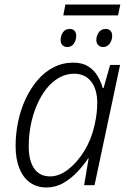

<svg xmlns="http://www.w3.org/2000/svg" viewBox="-20 -819 571 849"><path d="M260 -751 269 -799H512L502 -751ZM278 -611Q264 -611 256 -619.5Q248 -628 248 -642Q248 -660 258 -675.5Q268 -691 288 -691Q303 -691 310 -682.5Q317 -674 317 -661Q317 -641 306.5 -626Q296 -611 278 -611ZM436 -611Q423 -611 414.5 -619.5Q406 -628 406 -642Q406 -660 416.5 -675.5Q427 -691 447 -691Q462 -691 469 -682.5Q476 -674 476 -661Q476 -641 465 -626Q454 -611 436 -611ZM185 10Q143 10 112.5 -12Q82 -34 65.5 -75Q49 -116 49 -173Q49 -227 60 -280.5Q71 -334 93 -381Q115 -428 146 -464.5Q177 -501 217 -521.5Q257 -542 304 -542Q344 -542 370 -525.5Q396 -509 411.5 -483Q427 -457 434 -430H438L467 -532H511L398 0H352L372 -119H370Q351 -90 323 -60Q295 -30 260.5 -10Q226 10 185 10ZM202 -39Q241 -39 280.5 -69Q320 -99 352 -150.5Q384 -202 398 -265Q405 -296 407.5 -320Q410 -344 410 -364Q410 -424 383 -458.5Q356 -493 308 -493Q272 -493 240.5 -475Q209 -457 184.5 -425.5Q160 -394 142.5 -353Q125 -312 116 -265.5Q107 -219 107 -172Q107 -109 131 -74Q155 -39 202 -39Z"/></svg>

Font: Noto Sans Display Light
Style: Italic
Weight: 300
Italic angle: -12°
Designer: Monotype Design Team
Foundry: Monotype Imaging Inc.
Version: Version 2.003